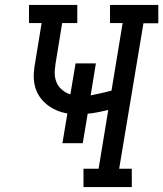

<svg xmlns="http://www.w3.org/2000/svg" viewBox="-20 -755 659 775"><path d="M317 0V-74H378L417 -311Q396 -306 375.5 -302Q355 -298 334 -296L314 -177H232L252 -297Q228 -301 206.5 -310.5Q185 -320 167.5 -334.5Q150 -349 137.5 -368.5Q125 -388 120 -411.5Q115 -435 116.5 -459.5Q118 -484 123 -509L148 -662H97V-735H292V-662H231L204 -497Q202 -484 201 -470.5Q200 -457 202 -444.5Q204 -432 209 -420.5Q214 -409 222.5 -400Q231 -391 242 -384Q253 -377 264 -374L285 -499H367L346 -370Q367 -374 388 -379Q409 -384 430 -389L475 -662H424V-735H619V-661H559L461 -74H512V0Z"/></svg>

Font: Iosevka Curly Slab Extended
Style: Italic
Weight: 400
Width: 7
Italic angle: -9°
Monospace: yes
Designer: Belleve Invis
Foundry: Belleve Invis
Version: Version 11.1.0; ttfautohint (v1.8.3)